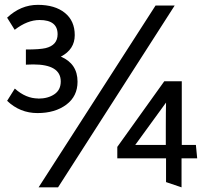

<svg xmlns="http://www.w3.org/2000/svg" viewBox="-20 -784 846 804"><path d="M674.3 -177.2V-248.5Q674.3 -319.3 675.3 -354.5L546.4 -177.2ZM42 -413.1Q88.4 -371.6 140.1 -371.6V-371.1Q180.7 -371.1 207.5 -389.2Q234.4 -407.2 234.4 -442.9Q234.4 -514.2 118.7 -514.2L88.4 -513.2V-576.7Q146 -576.7 170.9 -582.5Q221.2 -594.7 221.2 -640.6Q221.2 -700.2 145.5 -700.2Q94.7 -700.2 41.5 -659.2L9.8 -710Q66.9 -763.7 138.4 -763.7Q210 -763.7 251.5 -730.2Q293 -696.8 293 -637Q293 -577.1 234.9 -546.9Q304.7 -517.1 304.7 -441.9Q304.7 -380.9 257.6 -345.7Q210.4 -310.5 137 -310.5Q63.5 -310.5 9.8 -361.8ZM223.1 0.5H141.6L631.3 -760.7H711.4ZM675.3 -121.1H471.2V-168.9L668 -443.8H741.2V-177.2H800.3L805.7 -121.1H740.2V0.5L675.3 -21.5Z"/></svg>

Font: Oxygen Mono
Style: Regular
Weight: 400
Designer: Vernon Adams
Foundry: Vernon Adams
Version: Version 0.201; ttfautohint (v0.8) -r 50 -G 200 -x